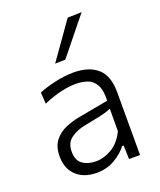

<svg xmlns="http://www.w3.org/2000/svg" viewBox="-145 -868 808 969"><g transform="rotate(-20 259.0 -384.0)"><path d="M207 10Q138.5 10 98 -28Q57.5 -66 57.5 -131.5Q57.5 -184.5 82.2 -215.8Q107 -247 144 -262.5Q181 -278 217.5 -284.5L379.5 -314.5Q381.5 -371.5 365.2 -400.2Q349 -429 320.5 -438.8Q292 -448.5 257.5 -448.5Q223 -448.5 180.2 -439Q137.5 -429.5 83 -406.5L79 -467.5Q115 -482.5 166.8 -494.5Q218.5 -506.5 269 -506.5Q349 -506.5 395.2 -466.8Q441.5 -427 441.5 -338V0H382.5L380 -73.5H372Q348.5 -41.5 305.2 -15.8Q262 10 207 10ZM223 -46Q266 -46 308.8 -71.5Q351.5 -97 377.5 -151.5L378 -272.5Q369.5 -268 355.5 -263.2Q341.5 -258.5 313.5 -252.2Q285.5 -246 235 -236.5Q188 -228 155.5 -204.5Q123 -181 123 -134Q123 -86 151.8 -66Q180.5 -46 223 -46ZM196.5 -580Q231.5 -629.5 266.5 -678.8Q301.5 -728 335.5 -776.5L411 -778.5Q370 -728 330.5 -679Q291 -630 252 -581.5Z"/></g></svg>

Font: Commissioner Light
Style: Regular
Weight: 300
Designer: Kostas Bartsokas
Foundry: Kostas Bartsokas
Version: Version 1.000; ttfautohint (v1.8.3)